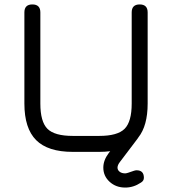

<svg xmlns="http://www.w3.org/2000/svg" viewBox="-20 -685 776 866"><path d="M308 0Q196 0 143 -53Q90 -106 90 -218V-629Q90 -665 126 -665Q162 -665 162 -629V-218Q162 -136 194 -104Q226 -72 308 -72H428Q510 -72 542 -104Q574 -136 574 -218V-629Q574 -665 610 -665Q646 -665 646 -629V-218Q646 -118 604 -65Q602 -61 600 -59L522 44Q510 59 510 71Q510 82 519.5 89.5Q529 97 545 97Q552 97 582 86Q590 83 596 83Q629 83 629 117Q629 131 615 139Q582 161 545 161Q503 161 474.5 135Q446 109 446 71Q446 38 470 6L477 -3Q454 0 428 0Z"/></svg>

Font: Jura SemiBold
Style: Regular
Weight: 600
Designer: Daniel Johnson, Alexei Vanyashin
Foundry: Daniel Johnson
Version: Version 5.103